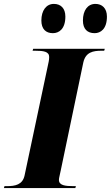

<svg xmlns="http://www.w3.org/2000/svg" viewBox="-51 -964 568 984"><path d="M434 -794C464 -794 497 -815 497 -879C497 -922 472 -944 438 -944C398 -944 374 -910 374 -859C374 -815 397 -794 434 -794ZM220 -794C251 -794 284 -815 284 -879C284 -922 260 -944 225 -944C186 -944 161 -910 161 -859C161 -815 184 -794 220 -794ZM-31 0H335L338 -10H325C283 -10 251 -14 251 -42C251 -53 256 -67 260 -89L376 -644C388 -697 426 -704 470 -704H483L486 -714H119L116 -704H129C172 -704 201 -700 201 -672C201 -668 201 -657 196 -636L75 -65C65 -17 26 -10 -15 -10H-28Z"/></svg>

Font: Noto Serif Display ExtraBold
Style: Italic
Weight: 800
Italic angle: -12°
Designer: Monotype Design Team
Foundry: Monotype Imaging Inc.
Version: Version 2.009